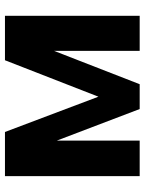

<svg xmlns="http://www.w3.org/2000/svg" viewBox="76 -662 586 778"><g transform="rotate(-90 369.0 -273.0)"><path d="M366.2 -167.2 513.9 -545.9H629.3L416.8 0H316.2L108.2 -545.9H223.2ZM188.3 -545.9V0H44.3V-545.9ZM551.8 0V-545.9H693.9V0Z"/></g></svg>

Font: Inter Tight
Style: Regular
Weight: 400
Designer: Rasmus Andersson
Foundry: rsms
Version: Version 3.002